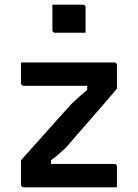

<svg xmlns="http://www.w3.org/2000/svg" viewBox="-20 -801 590 821"><path d="M70 -534H469Q473 -534 475 -532.5Q477 -531 478.5 -529Q480 -527 480 -523V-422Q454 -391 430 -363Q406 -335 383 -309Q360 -283 339 -258.5Q318 -234 298.5 -212Q279 -190 261 -169Q242 -151 228 -139Q214 -127 198 -116V-100Q221 -100 243.5 -100Q266 -100 288 -100H469Q474 -100 477 -97Q480 -94 480 -89Q480 -67 480 -44.5Q480 -22 480 0H81Q78 0 75.5 -1.5Q73 -3 71.5 -5Q70 -7 70 -11V-116Q113 -164 150.5 -206Q188 -248 221 -285Q254 -322 285 -356Q303 -373 319 -387.5Q335 -402 353 -417V-434Q325 -434 298 -434Q271 -434 244 -434H81Q78 -434 75.5 -435.5Q73 -437 71.5 -439.5Q70 -442 70 -445Q70 -467 70 -489.5Q70 -512 70 -534ZM204 -781Q220 -781 236.5 -781Q253 -781 269.5 -781Q286 -781 302.5 -781Q319 -781 335 -781Q340 -781 343 -778Q346 -775 346 -770V-661Q330 -661 313.5 -661Q297 -661 280.5 -661Q264 -661 247.5 -661Q231 -661 215 -661Q210 -661 207 -664Q204 -667 204 -672Z"/></svg>

Font: Recursive Medium
Style: Regular
Weight: 500
Version: Version 1.085